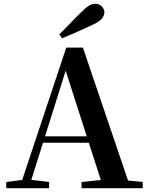

<svg xmlns="http://www.w3.org/2000/svg" viewBox="-20 -997 786 1017"><path d="M294 -815Q325 -845 354 -875.5Q383 -906 410 -932Q435 -957 451.5 -967Q468 -977 484 -977Q506 -977 519.5 -962.5Q533 -948 533 -931Q533 -916 520.5 -899.5Q508 -883 471 -866Q431 -847 390.5 -829Q350 -811 309 -794ZM13 0V-33L113 -46H131L240 -33V0ZM83 0 331 -745H419L672 0H528L317 -656H337L334 -642L132 0ZM193 -241 201 -275H518L525 -241ZM412 0V-33L547 -47H597L736 -33V0Z"/></svg>

Font: Noto Serif TC ExtraLight
Style: Bold
Weight: 700
Version: Version 2.002-H1;hotconv 1.1.0;makeotfexe 2.6.0